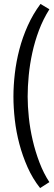

<svg xmlns="http://www.w3.org/2000/svg" viewBox="-20 -732 273 972"><path d="M183 220Q145 172 119.5 114.5Q94 57 78 -3.5Q62 -64 55 -125.5Q48 -187 48 -243Q48 -298 55 -359Q62 -420 78 -481.5Q94 -543 120.5 -602Q147 -661 185 -712L230 -685Q198 -634 177 -578Q156 -522 143.5 -464.5Q131 -407 125.5 -350.5Q120 -294 120 -243Q120 -195 126 -137.5Q132 -80 145.5 -22Q159 36 180 91Q201 146 230 190Z"/></svg>

Font: PT Sans Narrow
Style: Regular
Weight: 400
Width: 3
Designer: A.Korolkova, O.Umpeleva, V.Yefimov
Foundry: ParaType Ltd
Version: Version 2.003W OFL